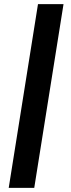

<svg xmlns="http://www.w3.org/2000/svg" viewBox="-20 -725 343 925"><path d="M22 180 163 -705H286L145 180Z"/></svg>

Font: Nunito Sans 10pt
Style: Bold Italic
Weight: 700
Italic angle: -9°
Designer: Vernon Adams
Foundry: Vernon Adams
Version: Version 3.101;gftools[0.9.27]